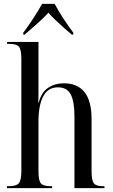

<svg xmlns="http://www.w3.org/2000/svg" viewBox="-20 -978 587 998"><path d="M16 0V-10H23Q64 -10 77.5 -25Q91 -40 91 -89V-673Q91 -720 78.5 -735Q66 -750 28 -750H17V-760H180V-529Q180 -510 180 -492Q180 -474 179 -444H181Q195 -498 230 -521.5Q265 -545 312 -545Q382 -545 419 -499.5Q456 -454 456 -358V-88Q456 -41 467.5 -25.5Q479 -10 517 -10H523V0H367V-374Q367 -449 348 -486.5Q329 -524 281 -524Q229 -524 204.5 -477Q180 -430 180 -346V-87Q180 -40 192.5 -25Q205 -10 246 -10H251V0ZM101 -808Q124 -838 152 -881Q180 -924 199 -958H264Q282 -924 310 -881Q338 -838 361 -808V-798H353Q340 -809 316 -830Q292 -851 268.5 -873.5Q245 -896 232 -912Q206 -884 171.5 -853.5Q137 -823 108 -798H101Z"/></svg>

Font: Noto Serif Display Condensed
Style: Regular
Weight: 400
Width: 3
Designer: Monotype Design Team
Foundry: Monotype Imaging Inc.
Version: Version 2.009